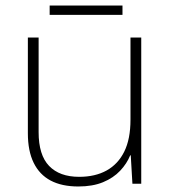

<svg xmlns="http://www.w3.org/2000/svg" viewBox="-20 -666 622 696"><path d="M492 -530V0H460L454 -103H452Q440 -73 415.5 -47Q391 -21 353.5 -5.5Q316 10 264 10Q204 10 163.5 -11.5Q123 -33 102 -76Q81 -119 81 -183V-530H120V-187Q120 -104 158 -64.5Q196 -25 267 -25Q325 -25 366.5 -48Q408 -71 430.5 -116.5Q453 -162 453 -232V-530ZM424 -646V-612H160V-646Z"/></svg>

Font: Noto Sans Armenian ExtraLight
Style: Regular
Weight: 250
Designer: Monotype Design Team
Foundry: Monotype Imaging Inc.
Version: Version 2.007